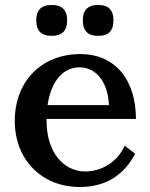

<svg xmlns="http://www.w3.org/2000/svg" viewBox="-20 -732 598 767"><path d="M125 -654V-647C125 -610 146 -589 183 -589H190C227 -589 248 -610 248 -647V-654C248 -691 227 -712 190 -712H183C146 -712 125 -691 125 -654ZM39 -249C39 -93 148 15 298 15C409 15 478 -38 520 -118L478 -150C449 -83 383 -47 321 -47C233 -47 166 -125 166 -249V-257H523C523 -411 442 -516 301 -516C144 -516 39 -405 39 -249ZM170 -312C184 -408 232 -463 298 -463C366 -463 412 -401 415 -312ZM311 -647C311 -610 332 -589 368 -589H376C413 -589 433 -610 433 -647V-654C433 -691 413 -712 376 -712H368C332 -712 311 -691 311 -654Z"/></svg>

Font: LT Superior Serif Semibold
Style: Regular
Weight: 600
Designer: Daniel Lyons
Foundry: LyonsType
Version: Version 2.120;FEAKit 1.0